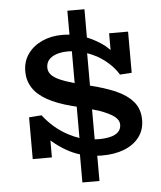

<svg xmlns="http://www.w3.org/2000/svg" viewBox="-60 -811 846 1008"><g transform="rotate(-5 363.5 -306.5)"><path d="M449 14Q436 14 423 13V146H333V-2Q295 -14 262 -33Q222 -56 188 -86Q186 -87 185 -88V1H84V-219L150 -224Q177 -189 209.5 -161Q242 -133 280 -113Q308 -98 338 -88V-253Q326 -256 314 -259Q236 -279 185 -307.5Q134 -336 109.5 -374.5Q85 -413 85 -460Q85 -513 112.5 -552Q140 -591 187.5 -613Q235 -635 295 -635Q314 -635 333 -633V-759H423V-610Q473 -590 516 -557Q529 -546 541 -534V-622H641V-405L579 -401Q559 -434 530 -460.5Q501 -487 467 -506Q442 -519 417 -528V-357Q491 -339 548 -315Q608 -289 641 -250.5Q674 -212 674 -154Q674 -102 645.5 -64Q617 -26 566.5 -6Q516 14 449 14ZM338 -377V-545Q329 -546 320 -546Q282 -546 256 -537Q230 -528 216 -511.5Q202 -495 202 -470Q202 -445 223 -426.5Q244 -408 290 -392Q311 -385 338 -377ZM417 -74Q427 -73 438 -73Q473 -73 500 -79.5Q527 -86 542 -101Q557 -116 557 -139Q557 -164 532 -183Q507 -202 454 -221Q437 -226 417 -232Z"/></g></svg>

Font: BioRhyme ExtraBold SemiBold
Style: Regular
Weight: 600
Version: Version 1.600;gftools[0.9.33]